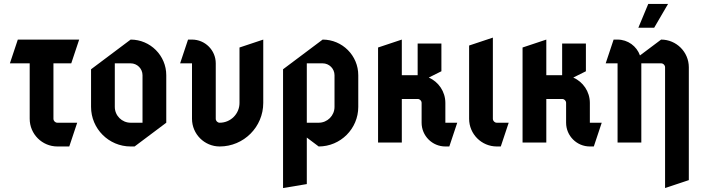

<svg xmlns="http://www.w3.org/2000/svg" viewBox="-20 -720 3550 970"><path d="M380 -520H70L30 -400H130V-120C130 -42.7 192.7 20 270 20H330L370 -100H270C259 -100 250 -109 250 -120V-400H340Z M560 -400H640C673.1 -400 700 -373.1 700 -340V-100H640C595.8 -100 560 -135.8 560 -180ZM640 -520 440 -370V-180C440 -69.6 529.6 20 640 20H660L820 -100V-340C820 -439.4 739.4 -520 640 -520Z M1090 20C1211.4 20 1310 -78.6 1310 -200V-520L1190 -480V-200C1190 -144.8 1145.2 -100 1090 -100C1079 -100 1070 -109 1070 -120V-400C1070 -466.2 1016.2 -520 950 -520H930L890 -400H950V-120C950 -42.7 1012.7 20 1090 20Z M1530 -100V-400H1610C1643.1 -400 1670 -373.1 1670 -340V-180C1670 -135.8 1634.2 -100 1590 -100ZM1790 -180V-340C1790 -439.4 1709.4 -520 1610 -520L1410 -370V230L1530 210V-25L1590 20C1700.4 20 1790 -69.6 1790 -180Z M2010 -340V-520L1890 -480V0H2010V-220H2090C2101 -220 2110 -211 2110 -200V-100C2110 -33.8 2163.8 20 2230 20H2250L2290 -100H2230V-200C2230 -257.2 2195.6 -306.5 2146.3 -328.2L2210 -360V-500H2090V-340Z M2470 -120V-530L2350 -490V-120C2350 -42.7 2412.7 20 2490 20H2510L2550 -100H2490C2479 -100 2470 -109 2470 -120Z M2740 -340V-520L2620 -480V0H2740V-220H2820C2831 -220 2840 -211 2840 -200V-100C2840 -33.8 2893.8 20 2960 20H2980L3020 -100H2960V-200C2960 -257.2 2925.6 -306.5 2876.3 -328.2L2940 -360V-500H2820V-340Z M3255 -700 3205 -580H3285L3355 -700ZM3080 -520 3040 -400H3100V0H3220V-400H3320C3331 -400 3340 -391 3340 -380V230L3460 190V-380C3460 -457.3 3397.3 -520 3320 -520L3213.2 -439.9C3196.7 -486.5 3152.2 -520 3100 -520Z"/></svg>

Font: Abibas
Style: Medium
Weight: 500
Version: Version 0.3